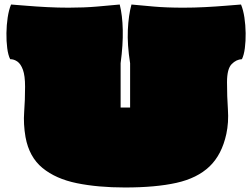

<svg xmlns="http://www.w3.org/2000/svg" viewBox="-20 -795 1116 850"><path d="M533 35Q414 35 320.5 16Q227 -3 168 -51.5Q109 -100 93 -188Q83 -246 87 -299Q91 -352 91 -411Q91 -460 81.5 -486Q72 -512 57 -522.5Q42 -533 25 -533Q16 -551 12 -582Q8 -613 8.5 -648.5Q9 -684 14 -717.5Q19 -751 29 -775Q57 -773 98.5 -769.5Q140 -766 188.5 -763.5Q237 -761 284 -761Q352 -761 410 -766Q468 -771 510 -775Q522 -728 523.5 -662.5Q525 -597 514 -515V-319H556V-515Q543 -597 546 -662.5Q549 -728 562 -775Q604 -771 660.5 -766Q717 -761 792 -761Q839 -761 887.5 -763.5Q936 -766 978 -769.5Q1020 -773 1047 -775Q1057 -751 1062 -717.5Q1067 -684 1067.5 -648.5Q1068 -613 1064 -582Q1060 -551 1051 -533Q1026 -532 1005.5 -511Q985 -490 985 -431Q985 -368 989 -310.5Q993 -253 982 -202Q962 -110 907.5 -58Q853 -6 761 14.5Q669 35 533 35Z"/></svg>

Font: Oi
Style: Regular
Weight: 400
Designer: Kostas Bartsokas, Mohamad Dakak
Foundry: Foundry5
Version: Version 4.000